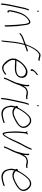

<svg xmlns="http://www.w3.org/2000/svg" viewBox="1475 -2261 826 3816"><g transform="rotate(90 1888.0 -353.0)"><path d="M188 -695C186 -687 193 -680 201 -680C209 -680 215 -685 217 -693C219 -701 213 -709 205 -709C197 -709 190 -704 188 -695ZM123 -373C118 -350 113 -326 107 -299C101 -272 95 -246 89 -216L70 -126C62 -86 52 -12 49 19V30C51 45 75 42 75 24L76 14C77 7 78 -11 81 -39C92 -121 113 -213 133 -299C139 -325 143 -350 149 -374C156 -412 166 -450 178 -481L185 -500C187 -503 186 -507 185 -510C179 -521 165 -512 160 -504L154 -484C142 -452 130 -413 123 -373ZM149 -371Z M191 -195C182 -155 176 -115 191 -100C198 -91 203 -87 209 -87H216C222 -87 227 -93 229 -100C231 -107 228 -113 222 -113H216L215 -114C199 -126 210 -164 217 -195L232 -258C238 -279 244 -301 251 -324C276 -408 325 -473 382 -504C402 -516 419 -526 433 -508C441 -499 445 -484 450 -465C455 -443 459 -417 461 -387C472 -301 475 -249 479 -139L483 -42C482 -22 508 -34 509 -49L506 -146C503 -258 499 -308 485 -395C478 -447 473 -503 451 -529C430 -552 408 -546 377 -528C347 -509 317 -482 292 -451C252 -404 227 -336 206 -258ZM382 -504Z M639 -339C638 -333 642 -328 650 -328C654 -328 657 -329 659 -331L676 -346C686 -355 702 -364 722 -373C763 -393 810 -406 850 -421L849 -414C815 -293 804 -178 795 -79C793 -51 787 -13 786 10L785 22C786 39 806 31 807 15V3C807 -4 810 -18 812 -33C821 -98 822 -150 832 -221C839 -277 852 -350 870 -416C871 -420 874 -427 876 -431L878 -432C910 -441 950 -457 966 -462L992 -470C1006 -475 1005 -499 990 -495L965 -487C949 -482 916 -471 883 -460C889 -477 894 -492 901 -508C938 -592 985 -675 1049 -713C1057 -717 1063 -720 1069 -720C1077 -720 1085 -719 1094 -717C1112 -712 1138 -705 1159 -703H1173C1180 -703 1187 -709 1189 -716C1191 -724 1187 -729 1179 -729H1165C1157 -730 1149 -731 1138 -733C1118 -738 1097 -746 1075 -746C1066 -746 1056 -744 1044 -737C997 -708 956 -656 924 -596C901 -555 879 -507 861 -453L859 -450C837 -442 817 -434 797 -427C748 -411 694 -392 662 -364L646 -350C643 -347 640 -343 639 -339ZM1159 -703Z M1145 -253C1144 -248 1148 -245 1149 -241L1148 -239C1138 -194 1143 -162 1157 -133C1175 -91 1204 -55 1235 -27C1260 -5 1286 18 1326 18C1368 18 1411 -2 1438 -24L1459 -41C1461 -43 1463 -45 1464 -49C1466 -57 1464 -63 1456 -63C1452 -63 1449 -62 1444 -59L1424 -42C1401 -23 1367 -8 1332 -8C1296 -8 1271 -28 1252 -50C1227 -76 1199 -108 1182 -147C1168 -175 1171 -202 1174 -241H1180C1197 -242 1214 -241 1233 -240C1270 -236 1308 -235 1344 -235C1394 -238 1451 -247 1484 -279C1506 -300 1518 -314 1525 -352C1539 -433 1491 -478 1421 -486C1360 -490 1301 -450 1254 -405C1218 -369 1183 -327 1160 -275V-274H1159L1158 -267C1152 -262 1147 -260 1145 -253ZM1183 -267 1186 -273C1227 -357 1296 -425 1369 -450C1416 -466 1460 -446 1483 -419C1500 -400 1511 -357 1488 -318C1459 -270 1398 -264 1349 -261C1316 -261 1278 -263 1242 -265H1241C1222 -267 1207 -268 1190 -267ZM1366 -558C1368 -554 1369 -547 1375 -547C1381 -547 1388 -551 1390 -559C1392 -568 1386 -570 1385 -577L1386 -580C1388 -586 1394 -593 1400 -601C1400 -601 1400 -602 1391 -602C1403 -620 1437 -650 1453 -660L1466 -668C1478 -678 1474 -700 1461 -691L1447 -682H1446C1429 -672 1390 -635 1376 -616C1360 -595 1348 -576 1357 -558ZM1361 -551V-550ZM1412 -486Z M1523 -30C1521 -22 1525 -16 1531 -16C1541 -16 1545 -20 1549 -29L1554 -47C1570 -97 1601 -145 1622 -193C1634 -225 1651 -257 1660 -286C1667 -308 1675 -332 1685 -351L1699 -379L1717 -410C1735 -442 1758 -458 1785 -464L1798 -467C1814 -471 1832 -470 1849 -467C1867 -464 1881 -454 1900 -457H1901C1910 -457 1924 -458 1930 -460H1938C1953 -463 1958 -490 1941 -486H1934C1925 -484 1915 -484 1906 -482H1905C1900 -482 1897 -483 1893 -484L1878 -488C1871 -490 1865 -491 1858 -492L1837 -495C1820 -498 1802 -492 1785 -489L1769 -483C1762 -480 1754 -478 1748 -474C1726 -463 1714 -448 1699 -425L1687 -406L1690 -427C1695 -462 1698 -491 1691 -514H1690C1687 -532 1660 -516 1664 -504H1665C1666 -496 1669 -492 1669 -479C1670 -451 1663 -418 1655 -384C1652 -370 1649 -357 1645 -346C1641 -327 1635 -312 1632 -297L1627 -279C1626 -273 1623 -256 1618 -252V-250V-249V-247C1603 -213 1589 -178 1572 -145C1557 -113 1538 -80 1529 -50ZM1620 -188Z M2065 -695C2063 -687 2070 -680 2078 -680C2086 -680 2092 -685 2094 -693C2096 -701 2090 -709 2082 -709C2074 -709 2067 -704 2065 -695ZM2000 -373C1995 -350 1990 -326 1984 -299C1978 -272 1972 -246 1966 -216L1947 -126C1939 -86 1929 -12 1926 19V30C1928 45 1952 42 1952 24L1953 14C1954 7 1955 -11 1958 -39C1969 -121 1990 -213 2010 -299C2016 -325 2020 -350 2026 -374C2033 -412 2043 -450 2055 -481L2062 -500C2064 -503 2063 -507 2062 -510C2056 -521 2042 -512 2037 -504L2031 -484C2019 -452 2007 -413 2000 -373ZM2026 -371Z M2089 -285C2079 -272 2086 -257 2094 -247L2095 -245L2093 -240C2076 -183 2077 -149 2089 -107C2104 -19 2162 45 2274 29C2308 24 2344 16 2373 6L2414 -8C2417 -10 2421 -13 2424 -18C2432 -27 2420 -35 2409 -32L2369 -18C2342 -9 2309 -2 2278 3C2214 13 2163 -10 2138 -48C2113 -86 2096 -142 2113 -217L2115 -226C2136 -206 2160 -190 2200 -187C2249 -183 2297 -203 2337 -223C2396 -250 2465 -287 2503 -342C2538 -399 2520 -452 2497 -486C2475 -516 2447 -544 2412 -555C2343 -576 2287 -533 2240 -479C2198 -432 2152 -362 2117 -295C2105 -300 2099 -297 2090 -285ZM2130 -267C2158 -339 2210 -414 2252 -462C2285 -499 2316 -528 2358 -533C2417 -541 2450 -505 2474 -469C2491 -444 2512 -400 2482 -352C2461 -322 2426 -297 2394 -279C2354 -254 2313 -234 2270 -220C2207 -200 2154 -222 2127 -254L2124 -256ZM2503 -342Z M2605 -444C2603 -408 2598 -365 2594 -323C2591 -267 2591 -199 2596 -146C2598 -100 2604 -56 2613 -25C2619 -2 2626 18 2654 3C2676 -8 2700 -45 2717 -77H2718C2770 -161 2811 -269 2859 -362C2891 -417 2927 -480 2948 -539L2954 -553C2959 -568 2946 -578 2936 -568C2934 -566 2932 -562 2930 -557L2925 -544C2921 -535 2914 -522 2907 -504C2889 -461 2861 -413 2836 -370C2777 -264 2737 -129 2671 -42C2664 -33 2654 -18 2643 -18H2641L2642 -20C2640 -23 2636 -30 2634 -39C2617 -90 2620 -172 2618 -242C2618 -295 2621 -348 2626 -398C2628 -422 2629 -439 2633 -457L2634 -463C2640 -468 2650 -472 2651 -476C2653 -485 2649 -494 2642 -494C2638 -494 2636 -493 2633 -490H2632C2616 -479 2606 -470 2585 -490Z M2892 -30C2890 -22 2894 -16 2900 -16C2910 -16 2914 -20 2918 -29L2923 -47C2939 -97 2970 -145 2991 -193C3003 -225 3020 -257 3029 -286C3036 -308 3044 -332 3054 -351L3068 -379L3086 -410C3104 -442 3127 -458 3154 -464L3167 -467C3183 -471 3201 -470 3218 -467C3236 -464 3250 -454 3269 -457H3270C3279 -457 3293 -458 3299 -460H3307C3322 -463 3327 -490 3310 -486H3303C3294 -484 3284 -484 3275 -482H3274C3269 -482 3266 -483 3262 -484L3247 -488C3240 -490 3234 -491 3227 -492L3206 -495C3189 -498 3171 -492 3154 -489L3138 -483C3131 -480 3123 -478 3117 -474C3095 -463 3083 -448 3068 -425L3056 -406L3059 -427C3064 -462 3067 -491 3060 -514H3059C3056 -532 3029 -516 3033 -504H3034C3035 -496 3038 -492 3038 -479C3039 -451 3032 -418 3024 -384C3021 -370 3018 -357 3014 -346C3010 -327 3004 -312 3001 -297L2996 -279C2995 -273 2992 -256 2987 -252V-250V-249V-247C2972 -213 2958 -178 2941 -145C2926 -113 2907 -80 2898 -50ZM2989 -188Z M3342 -285C3332 -272 3339 -257 3347 -247L3348 -245L3346 -240C3329 -183 3330 -149 3342 -107C3357 -19 3415 45 3527 29C3561 24 3597 16 3626 6L3667 -8C3670 -10 3674 -13 3677 -18C3685 -27 3673 -35 3662 -32L3622 -18C3595 -9 3562 -2 3531 3C3467 13 3416 -10 3391 -48C3366 -86 3349 -142 3366 -217L3368 -226C3389 -206 3413 -190 3453 -187C3502 -183 3550 -203 3590 -223C3649 -250 3718 -287 3756 -342C3791 -399 3773 -452 3750 -486C3728 -516 3700 -544 3665 -555C3596 -576 3540 -533 3493 -479C3451 -432 3405 -362 3370 -295C3358 -300 3352 -297 3343 -285ZM3383 -267C3411 -339 3463 -414 3505 -462C3538 -499 3569 -528 3611 -533C3670 -541 3703 -505 3727 -469C3744 -444 3765 -400 3735 -352C3714 -322 3679 -297 3647 -279C3607 -254 3566 -234 3523 -220C3460 -200 3407 -222 3380 -254L3377 -256ZM3756 -342Z"/></g></svg>

Font: Stray Cat
Style: LtCnObl
Weight: 300
Version: Version 1.0